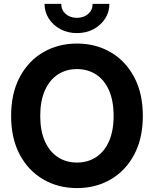

<svg xmlns="http://www.w3.org/2000/svg" viewBox="-20 -964 798 995"><path d="M378.9 10.7Q281.7 10.7 204.3 -34.2Q127 -79.1 82.3 -162.8Q37.6 -246.6 37.6 -363.3Q37.6 -480.5 82.3 -564.5Q127 -648.4 204.3 -693.4Q281.7 -738.3 378.9 -738.3Q476.1 -738.3 553.2 -693.4Q630.4 -648.4 675.3 -564.5Q720.2 -480.5 720.2 -363.3Q720.2 -246.6 675.3 -162.6Q630.4 -78.6 553.2 -33.9Q476.1 10.7 378.9 10.7ZM378.9 -121.6Q435.1 -121.6 478 -149.7Q521 -177.7 544.9 -231.9Q568.8 -286.1 568.8 -363.3Q568.8 -441.4 544.9 -495.6Q521 -549.8 478 -577.9Q435.1 -606 378.9 -606Q322.8 -606 279.8 -577.9Q236.8 -549.8 212.6 -495.4Q188.5 -440.9 188.5 -363.3Q188.5 -286.1 212.6 -231.9Q236.8 -177.7 279.8 -149.7Q322.8 -121.6 378.9 -121.6ZM378.9 -792.5Q331.1 -792.5 293.2 -812.7Q255.4 -833 233.2 -867.2Q210.9 -901.4 210.9 -943.8H297.4Q297.4 -912.1 320.3 -891.8Q343.3 -871.6 378.9 -871.6Q414.1 -871.6 437 -891.8Q460 -912.1 460 -943.8H546.9Q546.9 -901.9 524.7 -867.4Q502.4 -833 464.6 -812.7Q426.8 -792.5 378.9 -792.5Z"/></svg>

Font: Inter 24pt
Style: Bold
Weight: 700
Designer: Rasmus Andersson
Foundry: rsms
Version: Version 4.001;git-66647c0bb